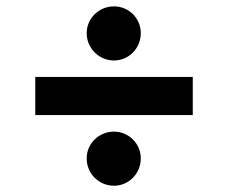

<svg xmlns="http://www.w3.org/2000/svg" viewBox="-20 -594 720 606"><path d="M91.3 -351.2V-230.8H588.4V-351.2ZM253.6 -489.3C253.6 -441.8 292.3 -403.1 339.8 -403.1C386.7 -403.1 424.4 -441.8 424.4 -489.3C424.4 -536.2 386.7 -573.9 339.8 -573.9C292.3 -573.9 253.6 -536.2 253.6 -489.3ZM339.8 -7.8C386.4 -7.8 424.4 -46.2 424.4 -94.1C424.4 -140.6 386.4 -178.6 339.8 -178.6C291.9 -178.6 253.6 -140.6 253.6 -94.1C253.6 -46.2 291.9 -7.8 339.8 -7.8Z"/></svg>

Font: Inter-Hewn
Style: Bold
Weight: 700
Designer: Rasmus Andersson
Foundry: rsms
Version: Version 3.012;git-f93a4a705